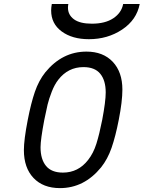

<svg xmlns="http://www.w3.org/2000/svg" viewBox="-20 -937 724 967"><path d="M281.9 10.4Q197.3 10.4 148.8 -40.7Q100.3 -91.8 100.3 -181Q100.3 -233.1 119.8 -333.3Q136.1 -417.3 155.6 -474.3Q175.1 -531.2 208.3 -572.9Q293.6 -677.1 415.4 -677.1Q499.3 -677.1 547.9 -625.7Q596.4 -574.2 596.4 -485.7Q596.4 -426.4 578.1 -333.3Q561.8 -250 542 -192.7Q522.1 -135.4 488.9 -93.8Q403.6 10.4 281.9 10.4ZM512.4 -471.4Q512.4 -531.9 485 -565.4Q457.7 -599 400.4 -599Q322.9 -599 273.4 -535.2Q254.6 -511.1 240.6 -474.9Q226.6 -438.8 219.7 -410.5Q212.9 -382.2 203.1 -333.3Q184.2 -233.7 184.2 -195.3Q184.2 -134.8 211.9 -101.2Q239.6 -67.7 296.9 -67.7Q374.3 -67.7 423.8 -131.5Q450.5 -165.4 465.5 -213.2Q480.5 -261.1 494.8 -333.3Q512.4 -426.4 512.4 -471.4ZM600.3 -916.7H683.6Q668 -836.6 595.1 -788.1Q522.1 -739.6 427.7 -739.6Q343.8 -739.6 290.7 -778.6Q237.6 -817.7 237.6 -884.1Q237.6 -898.4 240.9 -916.7H324.2Q322.3 -906.9 322.3 -898.4Q322.3 -862 352.5 -839.8Q382.8 -817.7 442.7 -817.7Q509.8 -817.7 550.8 -845.1Q591.8 -872.4 600.3 -916.7Z"/></svg>

Font: Monoid
Style: Italic
Weight: 400
Width: 4
Italic angle: -11°
Monospace: yes
Version: Version 0.61